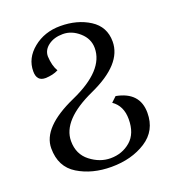

<svg xmlns="http://www.w3.org/2000/svg" viewBox="-132 -585 836 925"><g transform="rotate(-20 286.0 -122.0)"><path d="M282.2 239.3Q183.6 239.3 111.3 195.3Q39.1 151.4 39.1 56.2Q39.1 -51.3 220.2 -131.8Q401.4 -212.4 401.4 -326.7Q401.4 -374.5 363 -408.4Q324.7 -442.4 279.3 -442.4Q234.4 -442.4 204.8 -420.4Q175.3 -398.4 175.3 -365.7Q177.7 -316.9 195.8 -287.1Q168 -272.5 128.9 -271.5Q84.5 -271.5 84.5 -321.8Q84.5 -389.2 142.1 -436Q199.7 -482.9 280.8 -482.9Q367.7 -482.9 430.4 -442.9Q493.2 -402.8 493.2 -326.7Q493.2 -211.4 316.9 -131.6Q140.6 -51.8 140.6 56.2Q140.6 123.5 189.2 161.1Q237.8 198.7 292.5 198.7Q352.1 198.7 395 161.9Q438 125 438 50.8Q438 -17.1 390.1 -49.8L416.5 -74.7Q533.2 -52.7 533.2 53.2Q533.2 144.5 459.5 191.9Q385.7 239.3 282.2 239.3Z"/></g></svg>

Font: Kelvinch
Style: Regular
Weight: 400
Designer: Paul James MIller
Foundry: High-Logic / Made with FontCreator
Version: Version 3.30 September 23, 2016